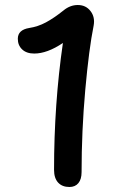

<svg xmlns="http://www.w3.org/2000/svg" viewBox="-20 -767 470 763"><path d="M304.2 -83Q304.2 -54.7 291.5 -39.3Q278.8 -23.9 255.9 -23.9Q227.1 -23.9 210.9 -41.5Q194.8 -59.1 194.8 -91.8Q194.8 -354 230 -596.2Q167.5 -554.2 116.2 -554.2Q85.4 -554.2 68.1 -570.6Q50.8 -586.9 50.8 -612.8Q50.8 -648.4 96.2 -655.8Q130.9 -661.1 162.4 -678Q193.8 -694.8 231.9 -725.1Q258.3 -747.1 289.1 -747.1Q321.3 -747.1 339.8 -722.9Q358.4 -698.7 352.1 -665Q333.5 -572.8 318.8 -409.2Q304.2 -245.6 304.2 -83Z"/></svg>

Font: Shantell Sans Bouncy
Style: Regular
Weight: 500
Designer: Stephen Nixon, Anya Danilova, Shantell Martin
Foundry: Arrow Type
Version: Version 1.006;[9816181b4]